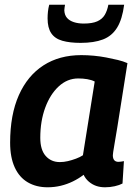

<svg xmlns="http://www.w3.org/2000/svg" viewBox="-20 -785 580 815"><path d="M426 10Q405 10 388 4Q371 -2 357 -14Q343 -26 335 -43Q314 -27 289.5 -15Q265 -3 238 3.5Q211 10 182 10Q134 10 98 -11Q62 -32 42.5 -74.5Q23 -117 23 -179Q23 -298 60 -381Q97 -464 164.5 -507.5Q232 -551 325 -551Q351 -551 378 -548.5Q405 -546 431 -541Q457 -536 480 -530.5Q503 -525 521 -517Q506 -422 495.5 -355.5Q485 -289 478 -245Q471 -201 466.5 -176.5Q462 -152 460.5 -140Q459 -128 459 -126Q459 -112 465 -105Q471 -98 483 -98Q488 -98 494 -99Q500 -100 506 -101L500 -6Q487 1 467 5.5Q447 10 426 10ZM332 -126 382 -439Q368 -446 350 -449Q332 -452 312 -452Q266 -452 229.5 -418.5Q193 -385 172 -328Q151 -271 151 -200Q151 -149 174 -123Q197 -97 234 -97Q251 -97 268 -101Q285 -105 302.5 -111.5Q320 -118 332 -126ZM322 -603Q276 -603 244.5 -612Q213 -621 197.5 -644Q182 -667 182 -707Q182 -721 183.5 -735.5Q185 -750 189 -765H256Q255 -758 254 -752Q253 -746 253 -741Q254 -721 264.5 -709Q275 -697 293.5 -691Q312 -685 335 -685Q372 -685 393 -694.5Q414 -704 424.5 -721.5Q435 -739 440 -765H507Q499 -703 477 -667.5Q455 -632 417 -617.5Q379 -603 322 -603Z"/></svg>

Font: Georama ExtraCondensed Thin SemiBold
Style: Italic
Weight: 600
Italic angle: -9°
Version: Version 1.001